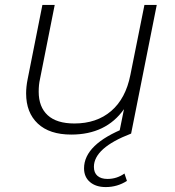

<svg xmlns="http://www.w3.org/2000/svg" viewBox="-20 -542 709 779"><path d="M616 -522 512 0H463L483 -99Q410 4 269 4Q181 4 133.5 -40.5Q86 -85 86 -163Q86 -190 92 -220L152 -522H202L142 -220Q137 -198 137 -170Q137 -108 173.5 -74.5Q210 -41 282 -41Q372 -41 431 -91.5Q490 -142 509 -238L566 -522ZM321 141Q321 43 491 -24L512 0Q361 58 361 135Q361 159 375.5 171.5Q390 184 416 184Q454 184 485 162L495 192Q456 217 409 217Q369 217 345 196.5Q321 176 321 141Z"/></svg>

Font: Idrija
Style: Italic
Weight: 300
Italic angle: -11.3°
Designer: Julieta Ulanovsky
Foundry: Julieta Ulanovsky
Version: Version 7.200